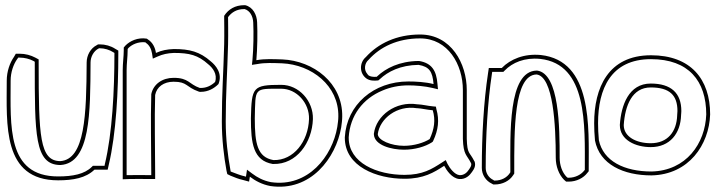

<svg xmlns="http://www.w3.org/2000/svg" viewBox="-20 -678 2765 740"><path d="M6 -367C6 -200 -12 17 204 17C262 17 311 8 344 -24H395L399 -42C428 -163 436 -331 436 -469V-483L424 -490C407 -501 386 -507 364 -507H358L353 -504C329 -492 314 -465 314 -437C313 -237 308 -63 212 -57C133 -58 129 -153 129 -434V-449L116 -456C99 -465 78 -471 55 -471H41L34 -459C18 -436 6 -403 6 -367ZM21 -367C21 -400 32 -430 46 -450L47 -451L50 -456H55C75 -456 94 -451 109 -443L114 -440V-434C114 -161 113 -43 212 -42H213C329 -49 328 -245 329 -437C329 -460 342 -482 360 -491L362 -492H364C383 -492 402 -486 416 -477L421 -474V-469C421 -332 413 -164 384 -45L383 -39H338L334 -35C306 -7 261 2 204 2C5 2 21 -194 21 -367Z M453 13 479 12C504 11 526 12 553 12H578V-13C578 -114 575 -214 578 -312C584 -343 611 -363 649 -363C703 -363 695 -343 746 -325L750 -324H754C782 -324 805 -337 822 -354C839 -396 810 -427 793 -441C750 -479 711 -489 650 -489C624 -488 603 -484 581 -474C578 -495 568 -515 550 -526L546 -529C510 -535 480 -519 464 -503L457 -495V-485C457 -460 453 -435 453 -408ZM468 -3V-408C468 -434 472 -458 472 -485V-489L475 -493C488 -506 512 -518 540 -515L541 -514H542V-513C555 -505 563 -490 566 -472L569 -452L587 -460C607 -469 626 -473 650 -474C710 -474 743 -466 783 -430C799 -417 819 -393 809 -362C794 -348 776 -339 754 -339H752H750C707 -354 708 -378 649 -378C606 -378 571 -354 563 -315V-314V-312C560 -213 563 -114 563 -13V-3H553C526 -3 504 -4 478 -3Z M835 -210C835 -140 843 -75 853 -20L856 -7L868 -1C885 6 900 12 914 15L940 22L943 3C964 19 990 33 1022 39C1178 62 1275 -70 1295 -187C1297 -201 1299 -215 1299 -229C1301 -358 1188 -444 1068 -449C1034 -450 1001 -452 968 -446C972 -492 973 -550 971 -592C970 -621 955 -651 925 -658H921C886 -658 860 -642 844 -617V-609C844 -609 845 -546 844 -507C841 -392 835 -321 835 -210ZM850 -210C850 -320 856 -392 859 -507C860 -547 859 -609 859 -609V-612C873 -631 893 -643 921 -643H923C943 -637 955 -616 956 -591C958 -550 957 -492 953 -447L951 -428L971 -431C1002 -437 1033 -435 1067 -434C1181 -429 1286 -348 1284 -229C1284 -216 1282 -203 1280 -189C1261 -76 1168 45 1024 24C994 18 972 6 952 -9L932 -24L928 3L918 0H917C905 -3 890 -9 874 -15L869 -17L868 -23C858 -78 850 -141 850 -210ZM947 -222C947 -125 956 -59 1031 -46H1032H1034C1123 -44 1183 -128 1186 -219C1188 -289 1132 -351 1064 -351C953 -351 950 -342 947 -222ZM962 -222C965 -341 957 -336 1064 -336C1123 -336 1173 -281 1171 -219C1168 -133 1112 -59 1034 -61C972 -72 962 -124 962 -222Z M1309 -147C1309 -36 1432 11 1539 11C1613 11 1652 -13 1692 -39C1701 -22 1721 9 1750 12C1775 14 1791 -3 1799 -15C1807 -26 1815 -39 1809 -56L1808 -57C1789 -95 1781 -82 1779 -143V-331C1779 -433 1719 -545 1599 -545C1508 -545 1437 -510 1390 -458C1365 -437 1364 -395 1393 -375C1405 -367 1420 -366 1438 -368L1444 -373C1475 -402 1523 -427 1593 -428C1635 -421 1647 -402 1651 -354C1620 -362 1582 -364 1554 -364C1420 -364 1316 -274 1309 -149ZM1324 -147V-149C1329 -233 1379 -298 1454 -329C1484 -342 1518 -349 1554 -349C1581 -349 1618 -346 1647 -339L1668 -334L1666 -355C1662 -406 1644 -435 1595 -443H1594H1593C1519 -442 1467 -415 1434 -384L1432 -382C1416 -381 1408 -383 1401 -387C1398 -389 1397 -392 1395 -394C1382 -409 1385 -434 1400 -447L1401 -448C1445 -497 1512 -530 1599 -530C1707 -530 1764 -429 1764 -331V-143C1766 -80 1779 -82 1795 -50L1796 -48C1798 -41 1794 -34 1787 -24C1780 -13 1768 -2 1751 -3C1732 -5 1714 -29 1705 -46L1698 -61L1684 -52C1644 -26 1609 -4 1539 -4C1433 -4 1324 -50 1324 -147ZM1421 -160C1423 -118 1489 -101 1537 -101C1579 -101 1619 -113 1644 -129L1648 -132L1650 -136C1669 -177 1674 -215 1662 -257L1660 -267L1649 -268C1627 -270 1610 -275 1589 -276H1588C1505 -289 1430 -233 1421 -163V-162ZM1436 -161C1444 -222 1511 -273 1586 -261H1588C1607 -260 1624 -255 1648 -253C1659 -215 1654 -181 1636 -142C1614 -128 1576 -116 1537 -116C1488 -116 1437 -137 1436 -161Z M1837 -31C1837 -5 1852 19 1876 30L1881 33H1887C1917 33 1944 19 1958 -3L1962 -9V-16C1962 -172 1959 -389 2048 -391C2113 -383 2122 -193 2122 -70C2122 -37 2134 -5 2154 15L2162 22H2172C2202 22 2229 8 2244 -12L2249 -18V-26C2249 -189 2264 -444 2064 -466C2000 -472 1947 -450 1914 -416H1864L1861 -396C1844 -284 1837 -153 1837 -31ZM1852 -31C1852 -152 1859 -283 1876 -394L1877 -401H1920L1925 -406C1955 -437 2002 -457 2062 -451C2245 -431 2234 -195 2234 -26V-23L2232 -21C2220 -5 2197 7 2172 7H2168L2164 4C2147 -13 2137 -41 2137 -70C2137 -185 2136 -395 2050 -406H2049H2048C1937 -403 1947 -162 1947 -16V-14L1945 -11C1934 6 1913 18 1887 18H1885L1883 17L1882 16C1863 7 1852 -11 1852 -31Z M2270 -203C2270 -182 2271 -161 2273 -139V-137C2291 -44 2383 -2 2491 -2C2635 -5 2713 -120 2717 -237C2717 -373 2642 -465 2489 -465C2323 -465 2270 -338 2270 -203ZM2285 -203C2285 -335 2334 -450 2489 -450C2634 -450 2702 -366 2702 -237C2698 -125 2625 -20 2491 -17C2386 -17 2305 -57 2288 -138V-140C2286 -162 2285 -182 2285 -203ZM2369 -196C2369 -138 2430 -111 2488 -111C2562 -111 2603 -164 2605 -234V-235C2605 -238 2606 -243 2606 -250C2606 -319 2567 -356 2488 -356C2403 -356 2374 -272 2369 -197ZM2384 -196C2389 -271 2416 -341 2488 -341C2561 -341 2591 -311 2591 -250C2591 -245 2590 -240 2590 -235V-234C2588 -170 2553 -126 2488 -126C2432 -126 2384 -151 2384 -196Z"/></svg>

Font: Snowfall
Style: BlkOl
Weight: 900
Designer: Jasper
Foundry: Cannot Into Space Fonts
Version: Version 0.9